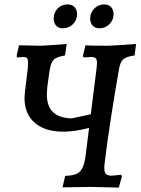

<svg xmlns="http://www.w3.org/2000/svg" viewBox="-20 -846 636 869"><path d="M596 -647 589 -595Q552 -590 538 -577.5Q524 -565 519 -535Q500 -429 481.5 -308.5Q463 -188 455 -119Q452 -98 452 -86Q452 -66 459.5 -58.5Q467 -51 485 -51Q493 -51 527 -55L532 -49L518 3Q416 0 392 0L263 2L275 -50Q309 -51 327 -59.5Q345 -68 354.5 -89Q364 -110 369 -153L383 -267Q317 -250 267 -250Q184 -250 137.5 -290Q91 -330 91 -403Q91 -412 93 -432L106 -539Q107 -548 107 -562Q107 -578 102.5 -583Q98 -588 86 -588L58 -586L55 -592L66 -641L164 -639Q182 -639 282 -647L274 -595Q246 -590 232.5 -582.5Q219 -575 212.5 -559Q206 -543 202 -510L194 -452Q192 -428 192 -419Q192 -365 220 -338.5Q248 -312 304 -310L391 -329L417 -536Q419 -556 419 -561Q419 -577 413 -582.5Q407 -588 392 -588L359 -586L355 -592L367 -641Q381 -639 468 -639Q487 -639 596 -647ZM223 -762Q223 -789 241 -807.5Q259 -826 286 -826Q306 -826 317.5 -813.5Q329 -801 329 -782Q329 -756 310.5 -737Q292 -718 265 -718Q244 -718 233.5 -730.5Q223 -743 223 -762ZM388 -762Q388 -788 406.5 -807Q425 -826 451 -826Q472 -826 483 -813.5Q494 -801 494 -782Q494 -756 475.5 -737Q457 -718 430 -718Q410 -718 399 -730.5Q388 -743 388 -762Z"/></svg>

Font: Alegreya Medium
Style: Italic
Weight: 500
Italic angle: -7°
Designer: Juan Pablo del Peral
Foundry: Huerta Tipografica
Version: Version 2.008; ttfautohint (v1.8)